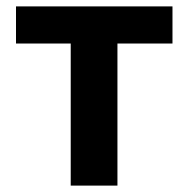

<svg xmlns="http://www.w3.org/2000/svg" viewBox="-20 -580 588 600"><path d="M201 0H347V-444H519V-560H30V-444H201Z"/></svg>

Font: Noto Sans CJK TC
Style: Bold
Weight: 700
Designer: Ryoko NISHIZUKA 西塚涼子 (kana, bopomofo & ideographs); Paul D. Hunt (Latin, Greek & Cyrillic); Sandoll Communications 산돌커뮤니
Foundry: Adobe
Version: Version 2.004;hotconv 1.0.118;makeotfexe 2.5.65603